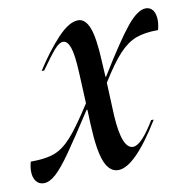

<svg xmlns="http://www.w3.org/2000/svg" viewBox="-83 -584 651 661"><g transform="rotate(-10 242.0 -254.0)"><path d="M232 -520Q256 -520 270 -486Q284 -452 288 -365L291 -312H293Q365 -429 402.5 -474.5Q440 -520 468 -520Q484 -520 493 -507.5Q502 -495 502 -472Q502 -457 497 -439Q450 -439 419.5 -427.5Q389 -416 360 -385Q331 -354 292 -291L297 -175Q304 -58 343 -58Q372 -58 420 -138H429Q337 12 279 12Q249 12 232.5 -27Q216 -66 212 -160L210 -211H207Q148 -120 116 -74.5Q84 -29 61.5 -8.5Q39 12 19 12Q2 12 -8 -1Q-18 -14 -18 -36Q-18 -52 -13 -69Q39 -69 70 -80.5Q101 -92 131 -125.5Q161 -159 209 -234L204 -342Q201 -406 192 -431Q183 -456 168 -456Q154 -456 136 -435Q118 -414 87 -370H78Q119 -434 159.5 -477Q200 -520 232 -520Z"/></g></svg>

Font: Nyght Serif Italic
Style: Regular
Weight: 400
Italic angle: -16°
Designer: Maksym Kobuzan
Version: Version 0.410